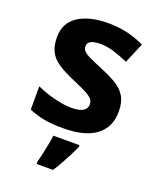

<svg xmlns="http://www.w3.org/2000/svg" viewBox="-144 -643 784 951"><g transform="rotate(20 248.5 -167.5)"><path d="M459 -162Q459 -79 400.5 -34.5Q342 10 226 10Q169 10 128 2.5Q87 -5 46 -22V-145Q90 -125 141 -112Q192 -99 231 -99Q275 -99 293.5 -112Q312 -125 312 -146Q312 -160 304.5 -171Q297 -182 272 -196Q247 -210 194 -232Q143 -254 110 -275.5Q77 -297 61 -327.5Q45 -358 45 -404Q45 -480 104 -518Q163 -556 261 -556Q312 -556 358 -546Q404 -536 453 -513L408 -406Q368 -423 332 -434.5Q296 -446 259 -446Q226 -446 209.5 -437Q193 -428 193 -410Q193 -397 201.5 -386.5Q210 -376 234.5 -364Q259 -352 307 -332Q354 -313 388 -292.5Q422 -272 440.5 -241.5Q459 -211 459 -162ZM333 71Q323 93 310.5 117.5Q298 142 283.5 168Q269 194 252 221H165V208Q171 188 176.5 162Q182 136 187.5 109Q193 82 195 61H333Z"/></g></svg>

Font: Noto Sans New Tai Lue
Style: Regular
Weight: 400
Designer: Monotype Design Team
Foundry: Monotype Imaging Inc.
Version: Version 2.003